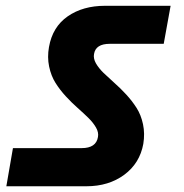

<svg xmlns="http://www.w3.org/2000/svg" viewBox="-20 -692 637 666"><path d="M2 -45.9 24.9 -178.2H263.2Q313.5 -178.2 319.8 -216.8Q322.8 -232.4 313.2 -249.3Q303.7 -266.1 286.9 -282.7Q270 -299.3 249.3 -317.6Q228.5 -335.9 208.3 -357.9Q188 -379.9 172.6 -404.3Q157.2 -428.7 150.4 -461.2Q143.6 -493.7 149.9 -528.8Q162.1 -598.6 214.8 -635.3Q267.6 -671.9 344.2 -671.9H571.8L547.9 -540H360.8Q312 -540 306.2 -504.9Q303.2 -489.3 312.7 -472.4Q322.3 -455.6 339.1 -439.2Q356 -422.9 376.7 -404.5Q397.5 -386.2 417.7 -364.3Q438 -342.3 453.6 -317.9Q469.2 -293.5 476.1 -261Q482.9 -228.5 477.1 -192.9Q464.8 -125.5 410.9 -85.7Q356.9 -45.9 279.8 -45.9Z"/></svg>

Font: SVN-Poppins
Style: Bold Italic
Weight: 700
Italic angle: -10°
Designer: Ninad Kale (Devanagari), Jonny Pinhorn (Latin)
Foundry: Indian Type Foundry
Version: Version 3.002 2017